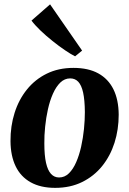

<svg xmlns="http://www.w3.org/2000/svg" viewBox="-20 -872 608 905"><path d="M326 -552Q396.5 -552 443.5 -526Q490.5 -500 514.8 -450.8Q539 -401.5 539.5 -331.5Q539.5 -261.5 519.8 -199.2Q500 -137 461.5 -89.2Q423 -41.5 367.2 -14Q311.5 13.5 240 13.5Q171.5 13.5 124.5 -12.8Q77.5 -39 53.8 -88.2Q30 -137.5 29.5 -206.5Q29 -277.5 48.8 -340Q68.5 -402.5 107 -450.2Q145.5 -498 200.8 -525Q256 -552 326 -552ZM311 -502.5Q284.5 -502.5 264.2 -482.8Q244 -463 229.5 -430.2Q215 -397.5 206 -357.2Q197 -317 192.8 -275Q188.5 -233 189 -195.5Q189 -139.5 197 -104.2Q205 -69 220.5 -52.2Q236 -35.5 258.5 -35.5Q285 -35.5 305 -55.2Q325 -75 339.2 -107.8Q353.5 -140.5 362.5 -181Q371.5 -221.5 375.8 -263.8Q380 -306 380 -344Q379.5 -401 371.8 -435.8Q364 -470.5 349 -486.5Q334 -502.5 311 -502.5ZM334 -606.5Q315.5 -615.5 287 -634.8Q258.5 -654 227.5 -678.8Q196.5 -703.5 170 -729Q143.5 -754.5 128.5 -775L216 -851.5L367 -633.5Z"/></svg>

Font: Merriweather 60pt ExtraBold
Style: Italic
Weight: 800
Italic angle: -7.8°
Version: Version 2.101